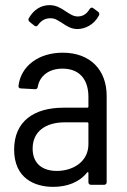

<svg xmlns="http://www.w3.org/2000/svg" viewBox="-20 -719 495 747"><path d="M177 -648C195 -648 206 -639 224 -628C240 -617 258 -606 281 -606C309 -606 345 -621 365 -659C368 -664 366 -670 362 -673L343 -687C338 -691 333 -690 329 -684C315 -661 299 -655 282 -655C264 -655 250 -666 234 -676C216 -688 198 -699 173 -699C141 -699 112 -683 92 -648C89 -643 91 -638 95 -634L114 -619C119 -615 124 -616 128 -622C143 -642 158 -648 177 -648ZM224 -514C130 -514 61 -462 52 -385C51 -379 55 -375 61 -375L116 -372C122 -372 126 -374 127 -381C134 -424 171 -452 223 -452C291 -452 324 -408 324 -342V-304C324 -302 322 -300 320 -300H227C112 -300 35 -247 35 -137C35 -25 115 8 187 8C241 8 289 -10 319 -48C322 -51 324 -49 324 -46V-10C324 -4 328 0 334 0H385C391 0 395 -4 395 -10V-346C395 -446 332 -514 224 -514ZM201 -54C148 -54 107 -80 107 -141C107 -208 158 -243 232 -243H320C322 -243 324 -241 324 -239V-158C324 -89 263 -54 201 -54Z"/></svg>

Font: Barlow Semi Condensed
Style: Regular
Weight: 400
Width: 4
Designer: Jeremy Tribby
Foundry: Tribby Type
Version: Version 1.422;hotconv 1.0.109;makeotfexe 2.5.65596